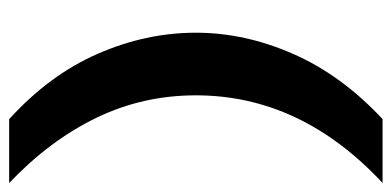

<svg xmlns="http://www.w3.org/2000/svg" viewBox="-267 -562 872 428"><g transform="rotate(-90 169.0 -348.0)"><path d="M263.1 -566.1C231.8 -637.9 183.2 -703.6 117.4 -763.6H-25C38.2 -703.6 86.6 -638.9 120.2 -569.5C153.8 -500.2 170.5 -426.2 170.5 -347.4C170.5 -269.3 154.2 -195.6 121.7 -126.3C89.1 -56.9 40.3 8.1 -24.9 68.8H117.5C182.6 8.1 231 -58.1 262.7 -130.2C294.3 -202.1 310.1 -274.5 310.1 -347.4C310.1 -421.6 294.4 -494.5 263.1 -566.1Z"/></g></svg>

Font: Diatome
Style: Bold
Weight: 700
Designer: 15.100.17
Foundry: 15.100.17
Version: Version 1.004;Fontself Maker 3.5.8